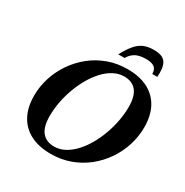

<svg xmlns="http://www.w3.org/2000/svg" viewBox="-201 -1048 1173 1220"><g transform="rotate(30 386.0 -438.0)"><path d="M214.5 -193.5Q214.5 -113 246 -75.5Q277.5 -38 335 -38Q375.5 -38 412.2 -57.8Q449 -77.5 481 -112Q513 -146.5 538.8 -191.2Q564.5 -236 583 -286.8Q601.5 -337.5 611.2 -390Q621 -442.5 621 -491.5Q621 -572 589.8 -609.5Q558.5 -647 501 -647Q460.5 -647 423.5 -627.2Q386.5 -607.5 354.5 -573Q322.5 -538.5 296.8 -493.8Q271 -449 252.5 -398.2Q234 -347.5 224.2 -295.2Q214.5 -243 214.5 -193.5ZM771.5 -430.5Q771.5 -362.5 751 -297.8Q730.5 -233 692.2 -176.8Q654 -120.5 600.5 -77.8Q547 -35 481.2 -11Q415.5 13 340 13Q251 13 189.2 -19.2Q127.5 -51.5 95.8 -111.5Q64 -171.5 64 -254.5Q64 -322.5 84.5 -387.2Q105 -452 143.5 -508.2Q182 -564.5 235.2 -607.2Q288.5 -650 354.5 -674Q420.5 -698 496 -698Q585 -698 646.5 -665.8Q708 -633.5 739.8 -573.8Q771.5 -514 771.5 -430.5ZM563 -812.5Q534.5 -812.5 512 -806Q489.5 -799.5 472.2 -785.5Q455 -771.5 442.5 -749.5H396Q424.5 -802.5 450.5 -832.5Q476.5 -862.5 507.2 -875Q538 -887.5 578.5 -887.5Q620 -887.5 643.8 -874.8Q667.5 -862 676.8 -832Q686 -802 682.5 -749.5H645.5Q646 -782.5 626.5 -797.5Q607 -812.5 563 -812.5Z"/></g></svg>

Font: Newsreader 36pt
Style: Bold Italic
Weight: 700
Italic angle: -17°
Designer: Hugues Gentile
Foundry: Production Type
Version: Version 1.003